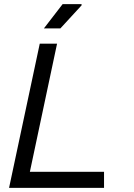

<svg xmlns="http://www.w3.org/2000/svg" viewBox="-20 -912 652 932"><path d="M24 0 173 -700H257L125 -78H485V0ZM193 -774 284 -892H376V-886L273 -774Z"/></svg>

Font: Space Mono
Style: Italic
Weight: 400
Italic angle: -12°
Monospace: yes
Designer: Colophon Foundry + Benjamin Critton
Foundry: Colophon Foundry & Benjamin Critton
Version: Version 1.003; ttfautohint (v1.8.4.7-5d5b)